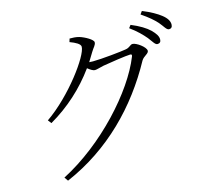

<svg xmlns="http://www.w3.org/2000/svg" viewBox="-118 -938 1236 1135"><g transform="rotate(-15 500.0 -371.0)"><path d="M836 -635C857 -608 868 -586 882 -586C896 -586 904 -594 904 -609C904 -628 893 -646 868 -671C845 -693 808 -716 757 -737L744 -720C786 -690 815 -660 836 -635ZM923 -703C945 -678 955 -653 971 -653C984 -653 992 -661 992 -677C992 -697 981 -717 953 -739C930 -757 893 -779 843 -799L830 -781C875 -750 900 -729 923 -703ZM146 34 162 57C434 -60 636 -268 771 -515C785 -539 816 -545 816 -563C816 -586 762 -625 739 -625C723 -625 719 -608 690 -604C663 -599 539 -586 487 -586L464 -587L497 -641C512 -666 526 -676 526 -693C526 -709 479 -736 446 -746C425 -752 405 -752 388 -752L382 -732C417 -719 445 -704 445 -687C445 -631 294 -425 139 -318L155 -297C269 -363 365 -450 442 -556C458 -543 474 -533 485 -533C498 -533 519 -541 540 -545C578 -552 687 -568 709 -568C718 -568 721 -565 717 -554C640 -359 404 -99 146 34Z"/></g></svg>

Font: Noto Serif CJK KR Light
Style: Regular
Weight: 300
Designer: Ryoko NISHIZUKA 西塚涼子 (kana & ideographs); Frank Grießhammer (Latin, Greek & Cyrillic); Wenlong ZHANG 张文龙 (bopomofo); San
Foundry: Adobe
Version: Version 2.001;hotconv 1.1.0;makeotfexe 2.6.0